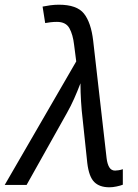

<svg xmlns="http://www.w3.org/2000/svg" viewBox="-76 -786 587 816"><path d="M389 10Q347 10 324.5 -12.5Q302 -35 295 -93L275 -282Q271 -314 268.5 -354.5Q266 -395 266 -432Q253 -398 239 -366.5Q225 -335 208 -305L37 0H-56L248 -525L239 -595Q234 -639 219 -666Q204 -693 166 -693Q152 -693 139.5 -691.5Q127 -690 116 -688L105 -758Q119 -761 137.5 -763.5Q156 -766 174 -766Q251 -766 281 -728Q311 -690 320 -613L377 -114Q380 -89 388.5 -75Q397 -61 413 -61Q419 -61 428.5 -62.5Q438 -64 446 -67V-1Q436 3 419.5 6.5Q403 10 389 10Z"/></svg>

Font: Noto IKEA Latin
Style: Italic
Weight: 400
Italic angle: -12°
Designer: Monotype Design Team
Foundry: Monotype Imaging Inc.
Version: Version 1.0